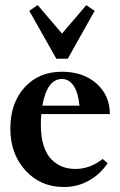

<svg xmlns="http://www.w3.org/2000/svg" viewBox="-20 -731 475 762"><path d="M203.6 -498 96.2 -688 129.4 -710.9 226.1 -597.7 322.3 -710.4 355.5 -688 249 -498ZM232.9 11.2Q141.1 11.2 81.1 -54.4Q21 -120.1 21 -220.7Q21 -321.8 77.4 -384Q133.8 -446.3 226.1 -446.3Q310.1 -446.3 363 -399.4Q416 -352.5 416 -278.3H144Q142.1 -259.3 142.1 -235.8Q142.1 -188.5 153.1 -153.6Q164.1 -118.7 183.6 -98.9Q203.1 -79.1 226.8 -69.8Q250.5 -60.5 279.3 -60.5Q337.4 -60.5 387.2 -100.1L407.2 -83.5Q379.4 -41 334 -14.9Q288.6 11.2 232.9 11.2ZM225.6 -417.5Q167 -417.5 147.9 -311.5H295.4Q290.5 -363.8 272.2 -390.6Q253.9 -417.5 225.6 -417.5Z"/></svg>

Font: Elstob
Style: Bold
Weight: 700
Designer: Peter S. Baker
Version: Version 1.015